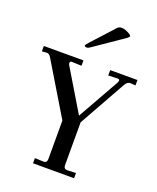

<svg xmlns="http://www.w3.org/2000/svg" viewBox="-156 -916 824 1006"><g transform="rotate(20 256.0 -413.0)"><path d="M209 -666Q196 -666 196 -674Q196 -677 214 -697L309 -801Q320 -814 323 -817Q326 -820 332 -823Q338 -826 345 -826Q362 -826 382 -816Q402 -806 402 -800Q402 -794 392 -787L229 -675Q217 -666 209 -666ZM365 -597H517V-567L487 -569Q471 -569 459 -548L313 -287V-48Q313 -27 333 -27L381 -29V0H152V-29L201 -27Q220 -27 220 -49V-263L47 -550Q37 -569 23 -569L-5 -567V-597H216V-567L163 -569Q153 -570 151.5 -561.5Q150 -553 156 -545L293 -317L424 -549Q434 -569 417 -569L365 -567Z"/></g></svg>

Font: Unna
Style: Regular
Weight: 400
Designer: Jorge de Buen U.
Foundry: Omnibus-Type
Version: Version 2.006;PS 002.006;hotconv 1.0.70;makeotf.lib2.5.58329